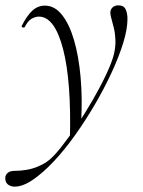

<svg xmlns="http://www.w3.org/2000/svg" viewBox="-74 -416 534 717"><path d="M-19 281Q-35 281 -45.5 272Q-56 263 -54 244Q-48 222 -19 222Q2 222 23.5 218.5Q45 215 65 207Q85 199 101 188Q123 173 152 136.5Q181 100 213 52.5Q245 5 274 -45.5Q303 -96 324 -141Q345 -186 352 -216Q358 -243 357 -267.5Q356 -292 351 -312Q346 -332 342 -346.5Q338 -361 338 -368Q338 -380 346 -388Q354 -396 368 -396Q388 -396 395 -381.5Q402 -367 402 -345Q402 -308 386.5 -257Q371 -206 343.5 -146.5Q316 -87 281 -27Q246 33 206.5 88.5Q167 144 126.5 187Q86 230 48.5 255.5Q11 281 -19 281ZM187 108Q193 -112 161.5 -233Q130 -354 71 -354Q58 -354 44 -346Q30 -338 19 -316Q17 -312 11.5 -313.5Q6 -315 7 -319Q26 -357 46.5 -376Q67 -395 94 -395Q130 -395 157.5 -360.5Q185 -326 202.5 -266Q220 -206 227 -127.5Q234 -49 229 40Z"/></svg>

Font: Cormorant Garamond Light Light
Style: Italic
Weight: 300
Italic angle: -10°
Version: Version 4.001